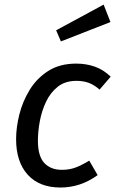

<svg xmlns="http://www.w3.org/2000/svg" viewBox="-20 -822 512 854"><path d="M319.1 -539.1Q363.2 -539.1 401.8 -525.6Q440.3 -512 472.3 -481L422.9 -423.5Q398.9 -444.5 375 -453.4Q351 -462.4 320.1 -462.4Q270.2 -462.4 237.3 -436.5Q204.4 -410.6 185 -369.7Q165.6 -328.8 157.1 -282.9Q148.6 -237 148.6 -196.2Q148.6 -127.4 177.1 -97Q205.5 -66.6 255.3 -66.6Q290.2 -66.6 318.1 -77.6Q346 -88.6 377 -107.6L414.3 -43Q375.3 -15 334.3 -1.5Q293.2 12.1 249.1 12.1Q154.9 12.1 103.2 -45Q51.6 -102.1 51.6 -203.1Q51.6 -255.1 66.1 -313.1Q80.7 -371.1 112.2 -422.6Q143.8 -474.1 194.9 -506.6Q246 -539.1 319.1 -539.1ZM229.7 -687.2 441 -801.5 471.3 -723.9 250.9 -637.8Z"/></svg>

Font: Fira Sans Variable
Style: Italic
Weight: 397
Italic angle: -8°
Designer: Carrois Corporate & Edenspiekermann AG
Foundry: Carrois Corporate GbR & Edenspiekermann AG
Version: Version 4.202